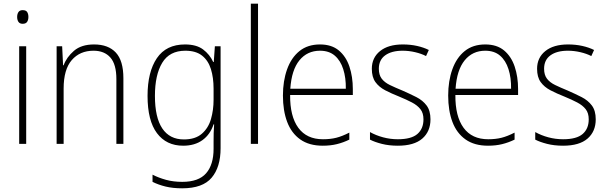

<svg xmlns="http://www.w3.org/2000/svg" viewBox="-20 -780 3292 1041"><path d="M103 -725Q121 -725 127.5 -714.5Q134 -704 134 -688Q134 -672 127 -661.5Q120 -651 103 -651Q87 -651 80 -661.5Q73 -672 73 -688Q73 -704 80 -714.5Q87 -725 103 -725ZM122 -529V0H84V-529Z M490 -539Q567 -539 608 -495Q649 -451 649 -356V0H611V-351Q611 -431 578.5 -468Q546 -505 487 -505Q413 -505 369 -454Q325 -403 325 -300V0H287V-529H317L322 -426H325Q341 -470 381 -504.5Q421 -539 490 -539Z M983 -539Q1045 -539 1081 -512Q1117 -485 1136 -444H1139L1145 -529H1176V24Q1176 126 1127.5 183.5Q1079 241 968 241Q917 241 878 231.5Q839 222 807 206V167Q840 184 880 195Q920 206 968 206Q1057 206 1097.5 159.5Q1138 113 1138 27V-12Q1138 -36 1138.5 -58Q1139 -80 1141 -106H1138Q1120 -51 1078 -20.5Q1036 10 973 10Q882 10 831 -58Q780 -126 780 -260Q780 -390 830.5 -464.5Q881 -539 983 -539ZM985 -505Q899 -505 859.5 -439.5Q820 -374 820 -260Q820 -143 860 -83.5Q900 -24 977 -24Q1039 -24 1074.5 -55Q1110 -86 1124 -135Q1138 -184 1138 -239V-299Q1138 -359 1123.5 -405.5Q1109 -452 1075.5 -478.5Q1042 -505 985 -505Z M1379 0H1340V-760H1379Z M1715 -539Q1778 -539 1817 -506.5Q1856 -474 1874.5 -419Q1893 -364 1893 -297V-265H1553Q1552 -149 1597.5 -87Q1643 -25 1731 -25Q1771 -25 1803 -33Q1835 -41 1874 -61V-23Q1841 -7 1806.5 1.5Q1772 10 1730 10Q1656 10 1608 -24Q1560 -58 1537 -119Q1514 -180 1514 -262Q1514 -341 1536.5 -404Q1559 -467 1603.5 -503Q1648 -539 1715 -539ZM1715 -505Q1646 -505 1603.5 -453Q1561 -401 1554 -299H1855Q1856 -358 1841 -405Q1826 -452 1795 -478.5Q1764 -505 1715 -505Z M2314 -133Q2314 -67 2269.5 -28.5Q2225 10 2137 10Q2089 10 2050 0Q2011 -10 1986 -23V-64Q2018 -46 2057 -35.5Q2096 -25 2137 -25Q2210 -25 2243 -53.5Q2276 -82 2276 -133Q2276 -167 2259.5 -188Q2243 -209 2213.5 -224.5Q2184 -240 2145 -256Q2102 -273 2068.5 -290.5Q2035 -308 2015.5 -335Q1996 -362 1996 -407Q1996 -467 2040.5 -503Q2085 -539 2164 -539Q2205 -539 2241 -531Q2277 -523 2305 -509L2290 -476Q2265 -489 2231 -497Q2197 -505 2163 -505Q2103 -505 2068.5 -480Q2034 -455 2034 -407Q2034 -374 2049.5 -353.5Q2065 -333 2094 -319Q2123 -305 2162 -289Q2203 -271 2237.5 -253.5Q2272 -236 2293 -208Q2314 -180 2314 -133Z M2611 -539Q2674 -539 2713 -506.5Q2752 -474 2770.5 -419Q2789 -364 2789 -297V-265H2449Q2448 -149 2493.5 -87Q2539 -25 2627 -25Q2667 -25 2699 -33Q2731 -41 2770 -61V-23Q2737 -7 2702.5 1.5Q2668 10 2626 10Q2552 10 2504 -24Q2456 -58 2433 -119Q2410 -180 2410 -262Q2410 -341 2432.5 -404Q2455 -467 2499.5 -503Q2544 -539 2611 -539ZM2611 -505Q2542 -505 2499.5 -453Q2457 -401 2450 -299H2751Q2752 -358 2737 -405Q2722 -452 2691 -478.5Q2660 -505 2611 -505Z M3210 -133Q3210 -67 3165.5 -28.5Q3121 10 3033 10Q2985 10 2946 0Q2907 -10 2882 -23V-64Q2914 -46 2953 -35.5Q2992 -25 3033 -25Q3106 -25 3139 -53.5Q3172 -82 3172 -133Q3172 -167 3155.5 -188Q3139 -209 3109.5 -224.5Q3080 -240 3041 -256Q2998 -273 2964.5 -290.5Q2931 -308 2911.5 -335Q2892 -362 2892 -407Q2892 -467 2936.5 -503Q2981 -539 3060 -539Q3101 -539 3137 -531Q3173 -523 3201 -509L3186 -476Q3161 -489 3127 -497Q3093 -505 3059 -505Q2999 -505 2964.5 -480Q2930 -455 2930 -407Q2930 -374 2945.5 -353.5Q2961 -333 2990 -319Q3019 -305 3058 -289Q3099 -271 3133.5 -253.5Q3168 -236 3189 -208Q3210 -180 3210 -133Z"/></svg>

Font: Noto Sans Sinhala SemiCondensed ExtraLight
Style: Regular
Weight: 200
Width: 4
Designer: Jelle Bosma - Monotype Design Team
Foundry: Monotype Imaging Inc.
Version: Version 2.006; ttfautohint (v1.8.4.7-5d5b)